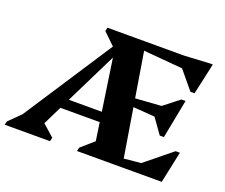

<svg xmlns="http://www.w3.org/2000/svg" viewBox="-170 -873 1228 1049"><g transform="rotate(20 444.0 -349.0)"><path d="M-55.4 0 -49.8 -20.8 58.2 -127.4 -22.2 -26.8 411 -690H514.4L627.2 0H365L370.6 -21.6L479 -116.4L452 -28L371.2 -573.6H388.4L123 -35.6L111.4 -112.4L213.8 -21.6L208.2 0ZM168 -190.8 179 -247.8H516L505 -190.8ZM534.4 0 544.4 -41.4 828.8 -68.6 814 0ZM686.6 0 696.6 -41 872 -183.4H896.8L858 0ZM755.2 -317.6 497.2 -336.2 506.2 -374.8 773.4 -393.6ZM367.8 -590.6 286.6 -669.2 291.4 -690H444.2V-590.6ZM761.4 -233.8 687.8 -337 696.8 -375 805.2 -459.6H829.2L785.4 -233.8ZM864 -611 455.4 -646.2 465.4 -690H882.8ZM837 -516 729.2 -646 739.2 -690 883.6 -698H901L861 -516Z"/></g></svg>

Font: Platypi Light
Style: Italic
Weight: 300
Italic angle: -13°
Designer: David Sargent
Foundry: Bolt Cutter Type
Version: Version 1.200